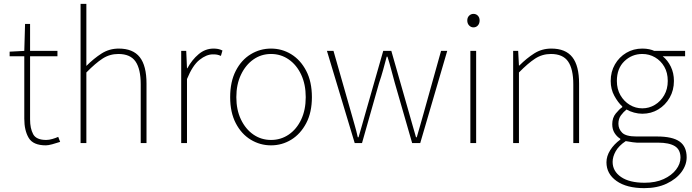

<svg xmlns="http://www.w3.org/2000/svg" viewBox="-20 -742 3592 996"><path d="M218 12Q152 12 129 -26.5Q106 -65 106 -126V-450H30V-474L106 -478L110 -618H136V-478H278V-450H136V-122Q136 -76 152 -46Q168 -16 220 -16Q234 -16 251.5 -21Q269 -26 282 -32L292 -6Q271 1 250.5 6.5Q230 12 218 12Z M398 0V-722H428V-400Q467 -439 507 -464.5Q547 -490 596 -490Q670 -490 705 -445.5Q740 -401 740 -308V0H710V-304Q710 -384 683 -423Q656 -462 594 -462Q549 -462 512 -438Q475 -414 428 -366V0Z M920 0V-478H946L950 -388H952Q976 -432 1010.5 -461Q1045 -490 1088 -490Q1100 -490 1111 -488Q1122 -486 1134 -480L1126 -452Q1114 -457 1106 -458.5Q1098 -460 1084 -460Q1051 -460 1015 -431.5Q979 -403 950 -332V0Z M1386 12Q1329 12 1280.5 -17.5Q1232 -47 1203 -103Q1174 -159 1174 -238Q1174 -318 1203 -374.5Q1232 -431 1280.5 -460.5Q1329 -490 1386 -490Q1443 -490 1491 -460.5Q1539 -431 1568.5 -374.5Q1598 -318 1598 -238Q1598 -159 1568.5 -103Q1539 -47 1491 -17.5Q1443 12 1386 12ZM1386 -16Q1437 -16 1478 -44Q1519 -72 1542.5 -122Q1566 -172 1566 -238Q1566 -304 1542.5 -354.5Q1519 -405 1478 -433.5Q1437 -462 1386 -462Q1335 -462 1294.5 -433.5Q1254 -405 1230 -354.5Q1206 -304 1206 -238Q1206 -172 1230 -122Q1254 -72 1294.5 -44Q1335 -16 1386 -16Z M1820 0 1676 -478H1710L1802 -156Q1811 -123 1820 -92.5Q1829 -62 1836 -30H1840Q1849 -62 1858 -92.5Q1867 -123 1876 -156L1968 -478H2010L2102 -156Q2111 -123 2120 -92.5Q2129 -62 2138 -30H2142Q2151 -62 2160 -92.5Q2169 -123 2178 -156L2268 -478H2300L2160 0H2118L2028 -312Q2018 -347 2009.5 -380.5Q2001 -414 1990 -448H1986Q1977 -414 1967.5 -379.5Q1958 -345 1946 -310L1858 0Z M2420 0V-478H2450V0ZM2436 -600Q2423 -600 2413.5 -610Q2404 -620 2404 -636Q2404 -651 2413.5 -660.5Q2423 -670 2436 -670Q2450 -670 2459 -660.5Q2468 -651 2468 -636Q2468 -620 2459 -610Q2450 -600 2436 -600Z M2642 0V-478H2668L2672 -402H2674Q2712 -440 2751.5 -465Q2791 -490 2840 -490Q2914 -490 2949 -445.5Q2984 -401 2984 -308V0H2954V-304Q2954 -384 2927 -423Q2900 -462 2838 -462Q2793 -462 2756 -438Q2719 -414 2672 -366V0Z M3322 234Q3231 234 3178.5 197Q3126 160 3126 100Q3126 68 3145.5 37Q3165 6 3198 -18V-22Q3180 -33 3168 -52Q3156 -71 3156 -98Q3156 -131 3174.5 -153.5Q3193 -176 3208 -186V-190Q3186 -210 3167 -244.5Q3148 -279 3148 -322Q3148 -370 3170 -408Q3192 -446 3229 -468Q3266 -490 3312 -490Q3332 -490 3348 -486.5Q3364 -483 3374 -478H3534V-450H3418Q3444 -429 3460 -396Q3476 -363 3476 -322Q3476 -274 3454 -235.5Q3432 -197 3395 -174.5Q3358 -152 3312 -152Q3291 -152 3269 -158Q3247 -164 3230 -174Q3214 -161 3201 -143.5Q3188 -126 3188 -100Q3188 -73 3207.5 -53.5Q3227 -34 3282 -34H3388Q3468 -34 3505 -8Q3542 18 3542 74Q3542 114 3515 150.5Q3488 187 3438.5 210.5Q3389 234 3322 234ZM3312 -180Q3347 -180 3377 -198Q3407 -216 3425.5 -248Q3444 -280 3444 -322Q3444 -365 3426 -396Q3408 -427 3378 -444.5Q3348 -462 3312 -462Q3258 -462 3219 -424.5Q3180 -387 3180 -322Q3180 -280 3198.5 -248Q3217 -216 3247 -198Q3277 -180 3312 -180ZM3324 206Q3381 206 3422.5 187Q3464 168 3487 138Q3510 108 3510 76Q3510 34 3480.5 16Q3451 -2 3394 -2H3284Q3280 -2 3263 -4Q3246 -6 3226 -10Q3190 14 3174 42.5Q3158 71 3158 98Q3158 146 3201.5 176Q3245 206 3324 206Z"/></svg>

Font: Assistant ExtraLight
Style: Regular
Weight: 200
Designer: Hebrew By Ben Nathan, Latin by Paul Hunt
Version: Version 3.000